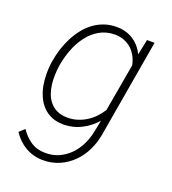

<svg xmlns="http://www.w3.org/2000/svg" viewBox="-136 -641 859 957"><g transform="rotate(20 293.5 -163.0)"><path d="M75.7 -268.6 73.7 -258.3Q69.8 -229 70.1 -198Q70.3 -167 75.7 -137.2Q81.5 -107.4 93.5 -80.8Q105.5 -54.2 124.5 -34.7Q143.6 -14.2 170.4 -2.4Q197.3 9.3 233.4 9.8Q259.8 9.8 284.9 3.7Q310.1 -2.4 332.5 -14.6Q353 -24.9 371.3 -39.6Q389.6 -54.2 405.3 -71.8L392.1 -6.8Q384.8 29.3 368.2 62.3Q351.6 95.2 327.1 120.1Q302.2 145 269.8 159.7Q237.3 174.3 197.3 173.8Q153.8 173.8 121.3 152.1Q88.9 130.4 65.4 95.2L37.6 121.1Q65.4 163.6 106.9 187.5Q148.4 211.4 199.2 211.9Q247.1 211.9 286.9 194.3Q326.7 176.8 356.9 146.5Q387.2 116.7 406.7 76.7Q426.3 36.6 434.1 -8.3L523.4 -528.3H483.4L466.3 -446.3Q457 -466.3 443.1 -482.9Q429.2 -499.5 411.6 -511.2Q392.6 -524.4 369.9 -531.2Q347.2 -538.1 321.8 -538.1Q285.2 -538.6 254.2 -527.6Q223.1 -516.6 197.8 -497.6Q171.9 -478 151.6 -451.9Q131.3 -425.8 116.2 -395.5Q101.1 -365.7 90.8 -333Q80.6 -300.3 75.7 -268.6ZM116.2 -258.3 117.7 -268.6Q125 -308.6 140.9 -349.9Q156.7 -391.1 182.6 -424.8Q207.5 -458 243.4 -478.8Q279.3 -499.5 326.2 -499.5Q353 -499 375.5 -490Q397.9 -481 414.6 -465.3Q430.7 -449.7 441.7 -428.7Q452.6 -407.7 457 -383.8L412.6 -131.8Q398.4 -108.9 379.9 -89.8Q361.3 -70.8 338.9 -57.1Q316.9 -43.5 291.7 -36.1Q266.6 -28.8 239.7 -29.3Q208.5 -29.8 186.3 -40.3Q164.1 -50.8 149.4 -68.4Q134.3 -85.4 125.7 -108.4Q117.2 -131.3 113.8 -156.7Q110.8 -181.6 111.6 -208Q112.3 -234.4 116.2 -258.3Z"/></g></svg>

Font: Roboto Mono ExtraLight
Style: Italic
Weight: 250
Italic angle: -10°
Monospace: yes
Designer: Google
Version: Version 3.000